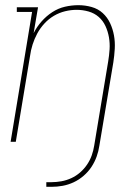

<svg xmlns="http://www.w3.org/2000/svg" viewBox="-20 -548 540 742"><path d="M159 174V156H180Q198 156 217.5 152.5Q237 149 255.5 140.5Q274 132 289.5 118.5Q305 105 316.5 88Q328 71 334.5 52.5Q341 34 344 15L398 -310Q402 -334 403.5 -357.5Q405 -381 401 -404Q397 -427 387.5 -447.5Q378 -468 361.5 -482.5Q345 -497 322.5 -503.5Q300 -510 276 -510Q254 -510 231.5 -504.5Q209 -499 188.5 -487Q168 -475 151.5 -457Q135 -439 124 -418.5Q113 -398 106 -376Q99 -354 96 -331L41 0H21L104 -502H45V-520H127L110 -420Q122 -444 140.5 -465Q159 -486 182 -501Q205 -516 231 -522Q257 -528 283 -528Q309 -528 334 -521Q359 -514 377 -497.5Q395 -481 405.5 -458.5Q416 -436 420.5 -411Q425 -386 423.5 -359.5Q422 -333 418 -307L364 15Q361 36 353.5 57Q346 78 333.5 97Q321 116 303 131.5Q285 147 264.5 156.5Q244 166 222.5 170Q201 174 179 174Z"/></svg>

Font: Iosevka Curly Slab Thin
Style: Italic
Weight: 100
Italic angle: -9°
Monospace: yes
Designer: Belleve Invis
Foundry: Belleve Invis
Version: Version 22.1.2; ttfautohint (v1.8.4)